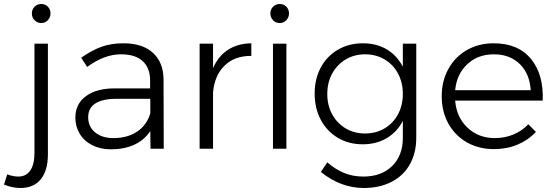

<svg xmlns="http://www.w3.org/2000/svg" viewBox="-77 -742 2770 958"><path d="M11 139Q52 140 73.5 109.5Q95 79 95 20V-524H162V28Q162 109 126.5 152.5Q91 196 25 196Q-15 196 -57 179L-41 128Q-14 138 11 139ZM175 -675Q175 -655 161.5 -641Q148 -627 129 -627Q109 -627 95.5 -641Q82 -655 82 -675Q82 -695 95.5 -708.5Q109 -722 129 -722Q149 -722 162 -708.5Q175 -695 175 -675Z M674 0 673 -88Q642 -42 592 -19.5Q542 3 477 3Q424 3 383.5 -17.5Q343 -38 321 -74Q299 -110 299 -155Q299 -223 351.5 -262Q404 -301 496 -301H672V-341Q672 -403 635 -437Q598 -471 527 -471Q443 -471 358 -408L328 -454Q381 -491 429 -508.5Q477 -526 539 -526Q634 -526 686 -478.5Q738 -431 739 -347L740 0ZM673 -177V-249H504Q435 -249 399 -226Q363 -203 363 -157Q363 -110 397.5 -81.5Q432 -53 489 -53Q559 -53 607.5 -85.5Q656 -118 673 -177Z M1177 -526V-463Q1094 -464 1043.5 -414.5Q993 -365 986 -280V0H919V-524H986V-402Q1012 -462 1060.5 -493.5Q1109 -525 1177 -526Z M1285 -524H1352V0H1285ZM1365 -675Q1365 -655 1351.5 -641Q1338 -627 1319 -627Q1299 -627 1285.5 -641Q1272 -655 1272 -675Q1272 -695 1285.5 -708.5Q1299 -722 1319 -722Q1339 -722 1352 -708.5Q1365 -695 1365 -675Z M2000 -524V-55Q2000 21 1968 78Q1936 135 1876.5 165.5Q1817 196 1739 196Q1623 196 1524 116L1556 68Q1596 103 1640 121Q1684 139 1736 139Q1826 139 1879.5 86.5Q1933 34 1933 -54V-139Q1905 -84 1853 -53Q1801 -22 1733 -22Q1663 -22 1608.5 -54.5Q1554 -87 1523.5 -144.5Q1493 -202 1493 -275Q1493 -348 1523.5 -405Q1554 -462 1609 -494Q1664 -526 1734 -526Q1802 -526 1853 -495.5Q1904 -465 1933 -409V-524ZM1933 -273Q1933 -330 1909 -375Q1885 -420 1842 -445.5Q1799 -471 1745 -471Q1691 -471 1648 -445.5Q1605 -420 1580.5 -375Q1556 -330 1556 -273Q1556 -216 1580.5 -171.5Q1605 -127 1647.5 -101.5Q1690 -76 1745 -76Q1799 -76 1842 -101.5Q1885 -127 1909 -172Q1933 -217 1933 -273Z M2631 -240H2194Q2201 -156 2256 -104.5Q2311 -53 2392 -53Q2442 -53 2485 -71Q2528 -89 2559 -122L2597 -84Q2559 -43 2505.5 -20.5Q2452 2 2388 2Q2312 2 2253 -31.5Q2194 -65 2160.5 -125Q2127 -185 2127 -262Q2127 -338 2160.5 -398.5Q2194 -459 2253 -492.5Q2312 -526 2386 -526Q2508 -526 2572 -448.5Q2636 -371 2631 -240ZM2571 -292Q2566 -374 2516.5 -422.5Q2467 -471 2387 -471Q2308 -471 2255 -422Q2202 -373 2194 -292Z"/></svg>

Font: Gontserrat Light
Style: Regular
Weight: 300
Designer: Julieta Ulanovsky
Foundry: Julieta Ulanovsky
Version: Version 6.001